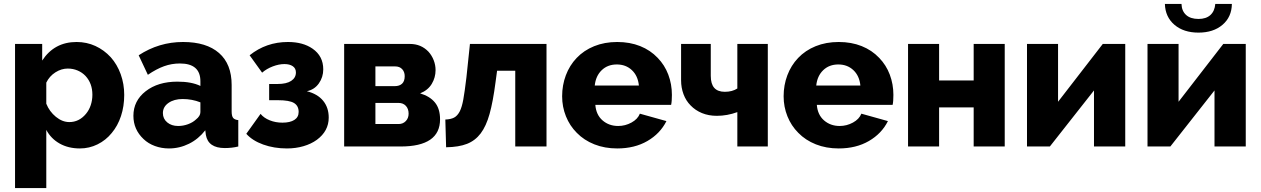

<svg xmlns="http://www.w3.org/2000/svg" viewBox="-20 -750 6455 983"><path d="M552 -69Q583 -106 599.5 -156Q616 -206 616 -264Q616 -320 598 -370Q580 -420 547 -457Q513 -494 468.5 -514.5Q424 -535 372 -535Q258 -535 196 -440V-525H57V213H217V-85Q241 -40 285.5 -15Q330 10 389 10Q437 10 479.5 -11Q522 -32 552 -69ZM217 -219V-327Q233 -360 263.5 -379.5Q294 -399 327 -399Q354 -399 377.5 -389Q401 -379 418 -361Q453 -323 453 -265Q453 -237 444.5 -211.5Q436 -186 420 -167Q385 -125 335 -125Q299 -125 266 -152Q233 -179 217 -219Z M1031 -83 1034 -59Q1046 8 1131 8Q1168 8 1200 0V-135Q1181 -137 1173.5 -146.5Q1166 -156 1166 -180V-315Q1166 -422 1101.5 -478.5Q1037 -535 917 -535Q794 -535 690 -467L737 -367Q781 -397 820 -411Q859 -425 901 -425Q1006 -425 1006 -334V-310Q961 -332 888 -332Q789 -332 726 -283Q663 -234 663 -157Q663 -87 715 -38Q739 -15 773 -2.5Q807 10 845 10Q899 10 947.5 -14Q996 -38 1031 -83ZM814 -171Q814 -203 842.5 -223Q871 -243 915 -243Q963 -243 1006 -226V-176Q1006 -156 983 -138Q967 -123 942.5 -114Q918 -105 892 -105Q858 -105 836 -123.5Q814 -142 814 -171Z M1436 -422Q1463 -422 1479 -411Q1495 -400 1495 -379Q1495 -352 1471 -336Q1447 -320 1401 -320H1358V-237H1403Q1462 -237 1485.5 -222.5Q1509 -208 1509 -177Q1509 -150 1487 -136Q1465 -122 1426 -122Q1391 -122 1361 -134Q1331 -146 1314 -167L1241 -65Q1272 -30 1327.5 -10Q1383 10 1449 10Q1494 10 1533.5 -1.5Q1573 -13 1602 -34Q1663 -79 1663 -148Q1663 -199 1634.5 -234Q1606 -269 1551 -283Q1590 -291 1612.5 -323Q1635 -355 1635 -395Q1635 -463 1580 -501Q1531 -535 1454 -535Q1343 -535 1258 -467L1322 -378Q1345 -398 1376.5 -410Q1408 -422 1436 -422Z M1742 0H2031Q2233 0 2233 -139Q2233 -193 2207 -225Q2181 -257 2131 -272Q2171 -288 2190.5 -320.5Q2210 -353 2210 -391Q2210 -417 2200.5 -441.5Q2191 -466 2174 -485Q2136 -525 2079 -525H1742ZM1902 -410H2003Q2026 -410 2039 -396Q2052 -382 2052 -360Q2052 -334 2038.5 -321.5Q2025 -309 2001 -309H1902ZM1902 -223H2021Q2044 -223 2058 -208Q2072 -193 2072 -168Q2072 -145 2057.5 -130Q2043 -115 2021 -115H1902Z M2441 -67Q2469 -104 2486.5 -166.5Q2504 -229 2517 -329L2525 -388H2618V0H2778V-525H2386L2368 -354Q2359 -279 2352 -240.5Q2345 -202 2334 -180Q2322 -157 2305 -148Q2288 -139 2260 -138L2264 4Q2329 3 2371 -13.5Q2413 -30 2441 -67Z M3392 -130 3256 -168Q3245 -140 3213 -122.5Q3181 -105 3145 -105Q3098 -105 3065 -133.5Q3032 -162 3028 -213H3416Q3420 -230 3420 -264Q3420 -319 3401.5 -368Q3383 -417 3347 -454Q3310 -493 3257.5 -514Q3205 -535 3140 -535Q3075 -535 3022 -513.5Q2969 -492 2932 -453Q2896 -415 2877 -364.5Q2858 -314 2858 -257Q2858 -203 2877.5 -154.5Q2897 -106 2933 -70Q2970 -32 3023 -11Q3076 10 3140 10Q3229 10 3294.5 -28Q3360 -66 3392 -130ZM3138 -420Q3184 -420 3215 -391Q3246 -362 3251 -312H3025Q3030 -361 3060.5 -390.5Q3091 -420 3138 -420Z M3755 -525V-297Q3729 -280 3691 -280Q3655 -280 3637 -300Q3619 -320 3619 -362V-525H3467V-339Q3467 -301 3479.5 -267.5Q3492 -234 3516 -210Q3540 -185 3574 -171Q3608 -157 3650 -157Q3703 -157 3755 -176V0H3911V-525Z M4526 -130 4390 -168Q4379 -140 4347 -122.5Q4315 -105 4279 -105Q4232 -105 4199 -133.5Q4166 -162 4162 -213H4550Q4554 -230 4554 -264Q4554 -319 4535.5 -368Q4517 -417 4481 -454Q4444 -493 4391.5 -514Q4339 -535 4274 -535Q4209 -535 4156 -513.5Q4103 -492 4066 -453Q4030 -415 4011 -364.5Q3992 -314 3992 -257Q3992 -203 4011.5 -154.5Q4031 -106 4067 -70Q4104 -32 4157 -11Q4210 10 4274 10Q4363 10 4428.5 -28Q4494 -66 4526 -130ZM4272 -420Q4318 -420 4349 -391Q4380 -362 4385 -312H4159Q4164 -361 4194.5 -390.5Q4225 -420 4272 -420Z M4629 -525V0H4788V-200H4965V0H5124V-525H4965V-338H4788V-525Z M5238 -525V0H5355L5581 -287V0H5741V-525H5626L5397 -229V-525Z M6116 -653Q6075 -653 6052.5 -673.5Q6030 -694 6029 -730H5944Q5946 -663 5993 -623Q6040 -583 6116 -583Q6192 -583 6239 -623Q6286 -663 6287 -730H6202Q6199 -693 6177 -673Q6155 -653 6116 -653ZM5855 -525V0H5972L6198 -287V0H6358V-525H6243L6014 -229V-525Z"/></svg>

Font: RT Raleway ExtraBold
Style: Regular
Weight: 400
Designer: Matt McInerney, Pablo Impallari, Rodrigo Fuenzalida — Edited by Milan Moffatt in April 2016
Foundry: Matt McInerney, Pablo Impallari, Rodrigo Fuenzalida — Edited by Milan Moffatt in April 2016
Version: Version 3.001